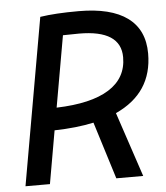

<svg xmlns="http://www.w3.org/2000/svg" viewBox="-51 -749 688 795"><g transform="rotate(-5 293.0 -351.5)"><path d="M22.9 0 145 -693.4Q207.5 -703.1 305.2 -703.1Q439 -703.1 507.8 -652.6Q576.7 -602.1 576.7 -503.4Q576.7 -339.4 422.4 -269L512.2 0H400.4L326.2 -237.8Q254.4 -222.2 163.1 -220.2L124.5 0ZM179.7 -313Q323.7 -317.4 397.9 -364Q472.2 -410.6 472.2 -497.1Q472.2 -610.4 298.8 -610.4Q263.7 -610.4 231.9 -609.4Z"/></g></svg>

Font: Cascadia Mono PL
Style: Italic
Weight: 400
Italic angle: -10°
Monospace: yes
Designer: Aaron Bell
Foundry: Saja Typeworks
Version: Version 2404.023; ttfautohint (v1.8.4)